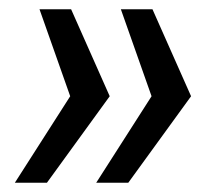

<svg xmlns="http://www.w3.org/2000/svg" viewBox="-20 -471 474 413"><path d="M65 -451H133L216 -264L81 -78H12L131 -264ZM240 -451H308L391 -264L256 -78H187L306 -264Z"/></svg>

Font: Genos Thin SemiBold
Style: Italic
Weight: 600
Italic angle: -8°
Version: Version 1.010